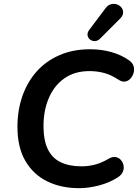

<svg xmlns="http://www.w3.org/2000/svg" viewBox="-20 -972 720 1002"><path d="M393 10Q299 10 226.5 -25.5Q154 -61 112.5 -132Q71 -203 71 -310Q71 -396 96.5 -469.5Q122 -543 170.5 -598Q219 -653 290 -684Q361 -715 451 -715Q509 -715 562 -700Q615 -685 655 -656Q673 -643 677.5 -625.5Q682 -608 677 -591Q672 -574 660.5 -561.5Q649 -549 633 -546.5Q617 -544 600 -555Q561 -581 524 -591Q487 -601 447 -601Q370 -601 316.5 -563.5Q263 -526 235 -461Q207 -396 207 -314Q207 -240 229.5 -193.5Q252 -147 296.5 -125.5Q341 -104 405 -104Q442 -104 476 -113Q510 -122 546 -143Q566 -155 582.5 -152.5Q599 -150 610 -138Q621 -126 624.5 -109.5Q628 -93 621.5 -76.5Q615 -60 597 -48Q553 -19 498 -4.5Q443 10 393 10ZM503 -771Q490 -758 475.5 -757.5Q461 -757 450 -765.5Q439 -774 437 -787.5Q435 -801 445 -815L530 -928Q543 -946 559.5 -950Q576 -954 590.5 -949Q605 -944 614 -932.5Q623 -921 622.5 -905.5Q622 -890 607 -875Z"/></svg>

Font: Nunito ExtraLight
Style: Italic
Weight: 200
Italic angle: -9°
Designer: Vernon Adams
Foundry: Vernon Adams
Version: Version 3.602